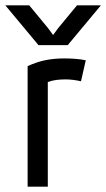

<svg xmlns="http://www.w3.org/2000/svg" viewBox="-50 -703 400 723"><path d="M197 -404Q179 -404 162.5 -402Q146 -400 130 -394V0H54V-454Q89 -470 121.5 -476.5Q154 -483 192 -483Q212 -483 233 -481.5Q254 -480 273 -476L255 -397Q224 -404 197 -404ZM205 -533 330 -683H240L169 -597L127 -540H173L131 -597L60 -683H-30L95 -533Z"/></svg>

Font: Kreadon
Style: Regular
Weight: 400
Designer: kohakuno
Foundry: StudioGnu
Version: Version 1.000;Glyphs 3.1.2 (3151)